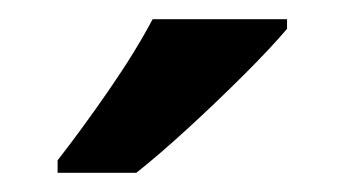

<svg xmlns="http://www.w3.org/2000/svg" viewBox="-20 -786 359 200"><path d="M279 -756Q263 -737 235 -709Q207 -681 176.5 -653Q146 -625 122 -606H40V-619Q65 -651 93 -691.5Q121 -732 139 -766H279Z"/></svg>

Font: Noto Sans Khmer UI SemiCondensed SemiBold
Style: Regular
Weight: 600
Width: 4
Designer: Danh Hong and the Monotype Design Team
Foundry: Monotype Imaging Inc.
Version: Version 2.002; ttfautohint (v1.8.4.7-5d5b)